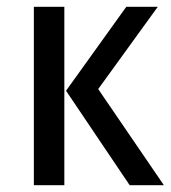

<svg xmlns="http://www.w3.org/2000/svg" viewBox="-20 -547 504 567"><path d="M170 0H80V-527H170ZM270 -284 464 0H363L175 -279L353 -527H446Z"/></svg>

Font: Fira Sans Condensed
Style: Regular
Weight: 400
Width: 3
Designer: bBox Type GmbH & Carrois Corporate GbR & Edenspiekermann AG
Foundry: bBox Type GmbH & Carrois Corporate GbR & Edenspiekermann AG
Version: Version 4.301